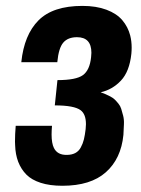

<svg xmlns="http://www.w3.org/2000/svg" viewBox="-20 -607 467 638"><path d="M187.5 10.3Q145.5 10.3 115.2 0.5Q85 -9.3 67.6 -26.9Q50.3 -44.4 40.5 -69.3Q31.2 -93.8 30.3 -124Q30.3 -129.9 29.8 -136.2Q29.8 -161.1 32.2 -189H152.8Q151.4 -173.3 151.4 -160.2Q151.4 -130.9 159.2 -115.2Q170.9 -91.8 201.7 -92.3Q218.3 -92.3 230 -98.4Q241.7 -104.5 248.5 -117.2Q255.4 -129.9 258.8 -143.8Q262.2 -157.7 264.6 -178.2Q265.6 -186.5 265.6 -194.3Q265.6 -227.5 248 -240.7Q226.6 -256.8 162.1 -256.8L170.9 -340.8Q232.9 -340.8 255.6 -357.4Q278.3 -374 282.7 -417Q283.7 -424.8 283.7 -431.6Q283.7 -483.4 235.8 -483.4Q205.6 -483.4 190.2 -465.3Q174.8 -447.3 170.4 -400.4H50.8Q60.1 -491.2 107.9 -539.3Q155.8 -587.4 253.9 -587.4Q299.8 -587.4 333.7 -574.7Q367.7 -562 386.5 -539.8Q405.3 -517.6 412.6 -489.3Q417.5 -470.2 417.5 -448.7Q417.5 -438.5 416.5 -428.2Q410.2 -369.1 381.8 -339.1Q353.5 -309.1 314.5 -300.3Q324.2 -296.9 331.1 -293.9Q337.9 -291 346.7 -286.4Q355.5 -281.7 361.1 -276.4Q366.7 -271 373.3 -262.9Q379.9 -254.9 382.8 -245.4Q385.7 -235.8 389.2 -222.7Q392.6 -209.5 391.8 -194.1Q391.1 -178.7 390.1 -158.7Q382.3 -79.6 331.8 -34.7Q281.2 10.3 187.5 10.3Z"/></svg>

Font: Oswald
Style: Demi-Bold
Weight: 600
Designer: Vernon Adams
Foundry: Vernon Adams
Version: 3.0; ttfautohint (v0.94.23-7a4d-dirty) -l 8 -r 50 -G 200 -x 